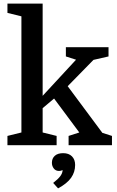

<svg xmlns="http://www.w3.org/2000/svg" viewBox="-20 -800 645 1058"><path d="M358 -51 417 -70 278 -257 215 -204V-70L292 -51V0H21V-51L98 -70V-710L21 -729V-780H215V-272L399 -471L343 -489V-540H578V-489L495 -470L353 -325L544 -68L597 -51V0H358ZM328 44Q359 44 376.5 61.5Q394 79 394 109Q394 148 372 179.5Q350 211 300 238L273 208Q300 187 312 171Q324 155 325 139L322 137Q319 142 305 142Q287 142 276.5 128.5Q266 115 266 97Q266 73 282 58.5Q298 44 328 44Z"/></svg>

Font: Domine SemiBold
Style: Regular
Weight: 600
Designer: Pablo Impallari, Rodrigo Fuenzalida, Brenda Gallo
Foundry: Pablo Impallari, Rodrigo Fuenzalida, Brenda Gallo
Version: Version 2.000